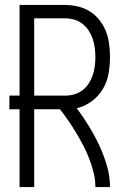

<svg xmlns="http://www.w3.org/2000/svg" viewBox="-20 -755 515 775"><path d="M59 0V-314H18V-369H59V-735H242Q268 -735 294 -729Q320 -723 342.5 -709Q365 -695 381.5 -674Q398 -653 407.5 -628.5Q417 -604 420.5 -577.5Q424 -551 424 -525Q424 -491 418 -457.5Q412 -424 395 -395.5Q378 -367 350.5 -346.5Q323 -326 290 -318Q316 -283 339 -245.5Q362 -208 380.5 -168.5Q399 -129 411.5 -86.5Q424 -44 424 0H365Q365 -29 358 -57.5Q351 -86 340.5 -113.5Q330 -141 316.5 -167Q303 -193 288 -218Q273 -243 256.5 -267Q240 -291 222 -314H118V0ZM118 -369H242Q261 -369 279 -374Q297 -379 312 -390Q327 -401 337.5 -417Q348 -433 354 -450.5Q360 -468 362.5 -487Q365 -506 365 -525Q365 -543 362.5 -562Q360 -581 354 -598.5Q348 -616 337.5 -632Q327 -648 312 -659.5Q297 -671 279 -676Q261 -681 242 -681H118Z"/></svg>

Font: Iosevka QP Light
Style: Regular
Weight: 300
Designer: Belleve Invis
Foundry: Belleve Invis
Version: Version 20.0.0; ttfautohint (v1.8.4)